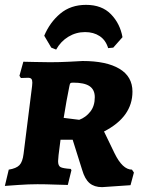

<svg xmlns="http://www.w3.org/2000/svg" viewBox="-22 -758 594 790"><path d="M219 -120Q217 -100 217 -95Q217 -76 227 -70.5Q237 -65 269 -63L272 -58L257 3Q242 3 204 1.5Q166 0 132 0Q96 0 53.5 3Q11 6 -2 7L14 -60Q45 -65 58 -78.5Q71 -92 75 -125L110 -404Q111 -410 111 -418Q111 -429 107 -433.5Q103 -438 93 -438L64 -437L58 -446L74 -504Q87 -504 120 -503Q153 -502 184 -502Q221 -502 261.5 -504Q302 -506 318 -507Q416 -507 469.5 -475Q523 -443 523 -381Q523 -277 406 -217L449 -128Q482 -60 521 -60L529 -48L515 4L398 12Q366 12 346.5 -4.5Q327 -21 316 -59L277 -183H227ZM368 -358Q368 -389 346.5 -403.5Q325 -418 279 -418Q270 -418 267.5 -415.5Q265 -413 263 -401Q252 -348 240 -273L304 -265Q331 -275 349.5 -298.5Q368 -322 368 -358ZM209 -554 189 -562 160 -611Q183 -666 226 -702Q269 -738 332 -738Q397 -738 434.5 -699.5Q472 -661 482 -605L444 -562L423 -560Q413 -593 388 -609.5Q363 -626 328 -626Q291 -626 259.5 -607Q228 -588 209 -554Z"/></svg>

Font: Alegreya SC ExtraBold
Style: Italic
Weight: 800
Italic angle: -7°
Designer: Juan Pablo del Peral
Foundry: Huerta Tipografica
Version: Version 2.007; ttfautohint (v1.6)